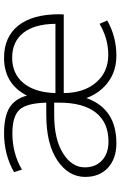

<svg xmlns="http://www.w3.org/2000/svg" viewBox="152 -722 580 923"><g transform="rotate(-90 441.5 -260.0)"><path d="M456 -283H789Q788 -384 745.5 -437.5Q703 -491 626 -491Q549 -491 504 -436.5Q459 -382 456 -283ZM456 -243Q457 -145 507.5 -87Q558 -29 640 -29Q718 -29 789 -71L805 -34Q727 10 636 10Q564 10 511 -28Q458 -66 432 -134Q381 10 215 10Q141 10 97 -30.5Q53 -71 53 -140Q53 -220 132 -273.5Q211 -327 351 -327H410V-329Q407 -425 374.5 -457.5Q342 -490 263 -490Q166 -490 88 -444L76 -482Q160 -530 263 -530Q342 -530 385 -504.5Q428 -479 444 -420Q500 -530 626 -530Q726 -530 780.5 -461.5Q835 -393 835 -265Q835 -262 834.5 -254Q834 -246 834 -243ZM99 -142Q99 -90 132.5 -59Q166 -28 223 -28Q314 -28 362 -88.5Q410 -149 410 -265V-289H351Q234 -289 166.5 -246.5Q99 -204 99 -142Z"/></g></svg>

Font: Mplus 1p Light
Style: Regular
Weight: 300
Version: Version 1.061